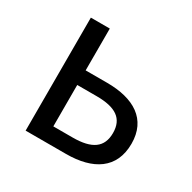

<svg xmlns="http://www.w3.org/2000/svg" viewBox="-126 -671 801 799"><g transform="rotate(30 274.0 -271.5)"><path d="M183 -543H92V0H286C415 0 501 -53 501 -173C501 -290 415 -342 286 -342H183ZM276 -73H183V-272H276C368 -272 412 -242 412 -173C412 -104 368 -73 276 -73Z"/></g></svg>

Font: Spoqa Han Sans Neo
Style: Regular
Weight: 400
Designer: [Spoqa Han Sans Neo] Dong-huui Kim ___ Younghwa Kang ___ Yujin Lee ___ [Noto Sans] Ryoko NISHIZUKA ____ (kana & ideograp
Foundry: Spoqa (http://www.spoqa-han-sans.com)
Version: Version 1.100;hotconv 1.0.109;makeotfexe 2.5.65596